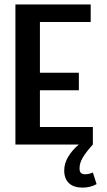

<svg xmlns="http://www.w3.org/2000/svg" viewBox="-20 -645 478 857"><path d="M411.1 176.8Q383.8 192.4 348.6 192.4Q308.6 192.4 287.6 172.4Q266.6 152.3 266.6 116.2Q266.6 84 284.7 54.2Q302.7 24.4 332 0H48.8V-625H384.8V-546.9H158.2V-320.3H332V-242.2H158.2V-78.1H394.5V0Q364.3 33.2 349.6 58.1Q335 83 335 105.5Q335 121.1 341.3 127Q347.7 132.8 360.4 132.8Q377 132.8 394.5 125Z"/></svg>

Font: Sudo
Style: Bold
Weight: 700
Monospace: yes
Designer: Jens Kutilek
Foundry: Jens Kutilek
Version: Version 0.040